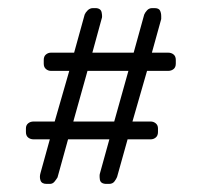

<svg xmlns="http://www.w3.org/2000/svg" viewBox="-20 -454 498 474"><path d="M395 -279H343L307 -154H352Q359 -154 364.5 -149.5Q370 -145 370 -137V-128Q370 -119 364.5 -114.5Q359 -110 352 -110H295L269 -17Q267 -12 262.5 -6Q258 0 249 0H243Q228 0 226.5 -11Q225 -22 227 -27L250 -110H148L122 -16Q119 -11 114.5 -5.5Q110 0 103 0H95Q83 0 80 -8.5Q77 -17 80 -27L103 -110H63Q55 -110 49.5 -114.5Q44 -119 44 -128V-137Q44 -145 49.5 -149.5Q55 -154 63 -154H115L151 -279H106Q99 -279 93.5 -283.5Q88 -288 88 -297V-306Q88 -315 93.5 -319.5Q99 -324 106 -324H163L189 -418Q191 -423 196.5 -428.5Q202 -434 210 -434H215Q229 -434 231 -423Q233 -412 231 -408L208 -324H310L336 -418Q338 -423 343 -428.5Q348 -434 356 -434H361Q372 -434 375 -428Q378 -422 378 -414V-407L355 -324H395Q403 -324 408.5 -319.5Q414 -315 414 -306V-297Q414 -288 408.5 -283.5Q403 -279 395 -279ZM196 -279 161 -154H262L297 -279Z"/></svg>

Font: Chathura
Style: Bold
Weight: 700
Designer: Appaji Ambarisha Darbha
Foundry: Aditya Fonts
Version: Version 1.001 2016